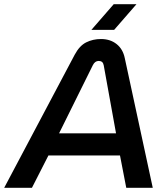

<svg xmlns="http://www.w3.org/2000/svg" viewBox="-59 -900 793 920"><path d="M-39 0 299 -638Q322 -681 354 -697Q386 -713 425 -713Q469 -713 499.5 -689Q530 -665 539 -621L673 0H546L516 -155H173L94 0ZM224 -261H497L438 -587Q436 -598 430 -603Q424 -608 414 -608Q405 -608 398 -603Q391 -598 386 -588ZM379 -757 486 -880H595L488 -757Z"/></svg>

Font: MuseoModerno Thin Medium
Style: Italic
Weight: 500
Italic angle: -9°
Version: Version 1.003